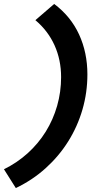

<svg xmlns="http://www.w3.org/2000/svg" viewBox="-73 -733 502 971"><path d="M369 -357Q369 -265 344 -179Q319 -93 272 -18Q225 57 158 117.5Q91 178 7 218Q-8 195 -23 170.5Q-38 146 -53 123Q14 90 67.5 41.5Q121 -7 158.5 -67.5Q196 -128 216 -198Q236 -268 236 -343Q236 -430 203 -503.5Q170 -577 106 -631Q130 -651 153.5 -672Q177 -693 201 -713Q285 -650 327 -558.5Q369 -467 369 -357Z"/></svg>

Font: Rosa Sans
Style: Bold Italic
Weight: 700
Italic angle: -12°
Designer: Pentagram / MCKL
Foundry: Pentagram / MCKL
Version: Version 1.005;September 16, 2019;FontCreator 11.5.0.2425 64-